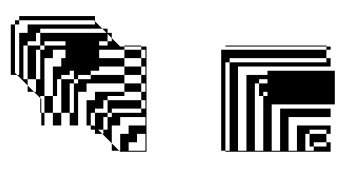

<svg xmlns="http://www.w3.org/2000/svg" viewBox="-166 -432 656 365"><g transform="rotate(90 162.5 -250.0)"><path d="M187 -534V-550H179V-534ZM187 -518V-534H179V-518ZM187 -502V-518H179V-502ZM187 -486V-502H179V-486ZM187 -470V-486H179V-470ZM99 -446V-478H75V-510H69V-478H91V-446ZM187 -470H179V-454H187ZM267 -438V-454H179V-438ZM163 -414H139V-430H131V-414H139V-406H267V-422H163V-430H155V-422H163ZM267 -166V-198H235V-182H251V-166ZM195 -158V-190H187V-198H171V-190H187V-158ZM195 -126H203V-118H195ZM131 -62H139V-54H131ZM27 -22V-38H19V-22ZM67 2H75V10H67ZM27 42V50H119L123 46V42H43V26H19V42ZM99 -414V-446H75V-478H69V-446H91V-414ZM99 -382V-414H75V-446H69V-414H91V-382ZM69 -350H67V-542H69V-510H91V-478H99V-510H75V-542H69V-550H75V-542H91V-510H99V-542H91V-550H107V-374H267V-390H123V-430H115V-558H179V-550H203V-470H267V-486H219V-550H235V-542H251V-518H259V-510H235V-542H227V-510H235V-502H267V-518H259V-542H251V-550H269V-350H267V-358H99V-382H75V-414H69V-382H91V-358H99V-350H267V-342H75V-382H69ZM123 -102V-158H107V-190H91V-198H75V-190H91V-158H107V-110H115V-102ZM195 -126H171V-158H187V-134H195ZM27 -70V-86H19V-70ZM67 -30V-46H59V-30ZM27 -54V-70H19V-54ZM27 -38V-54H19V-38ZM27 -6V-22H19V-6ZM67 2H43V-30H59V-6H67ZM219 -38V-22H195V-38H131V-54H195V-38ZM27 -6H19V10H27ZM27 10H19V26H27ZM19 50V42H11V-102H21L19 -100V-86H27V-102H21L35 -116V-126H43V-134H53L45 -126H59V-110H67V-126H59V-134H53L69 -150V-158H67V-190H69V-158H75V-110H91V-158H75V-190H69V-200H269V-150L267 -148V-134H253L267 -148V-150H235V-166H219V-198H203V-150H219V-134H253L235 -116V-102H227V-94H219V-100L221 -102H195V-118H227V-108L235 -116V-118H227V-126H203V-134H195V-158H171V-190H155V-198H139V-190H155V-158H163V-126H171V-118H187V-102H195V-94H219V-86H171V-102H155V-158H139V-190H123V-198H107V-190H123V-158H139V-86H155V-70H219V-54H195V-62H139V-70H131V-94H123V-102H115V-94H123V-70H131V-62H115V-54H123V-38H131V-30H163V-22H195V-6H219V0H195V2H167L169 0H195V-6H163V-22H107V-38H91V-46H75V-22H91V-6H163V2H167L155 14V26H143L155 14V10H131V2H75V-6H67V-30H43V-124L35 -116V2H43V10H59V26H67V34H131V26H67V10H131V26H143L123 46V58H27V50Z"/></g></svg>

Font: Rubik Broken Fax
Style: Regular
Weight: 400
Designer: Hubert and Fischer, NaN
Foundry: Hubert and Fischer, NaN
Version: Version 2.201